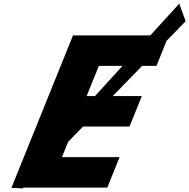

<svg xmlns="http://www.w3.org/2000/svg" viewBox="-20 -1017 1027 1041"><path d="M644.5 -660 494.9 -496H449.7L516 -660ZM883.3 -795.9 986.6 -902 951.8 -997 794.9 -825H375.8L42.5 0L41.2 1.4L103.3 4.5L107.6 0H561.7L628.4 -165H316L349.6 -248.3L430.2 -331H682.2L748.9 -496H591L750.8 -660H828.4Z"/></svg>

Font: Hussar
Style: BdWideOblFour
Weight: 700
Foundry: Cannot Into Space Fonts
Version: Version 2.00